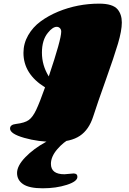

<svg xmlns="http://www.w3.org/2000/svg" viewBox="-20 -770 707 1055"><path d="M67.9 -88.9Q116.2 -94.7 137.9 -110.4Q159.7 -126 178.7 -166Q197.8 -206.1 227.5 -290Q108.9 -363.3 108.9 -479.5Q108.9 -531.2 134.8 -576.2Q160.6 -621.1 203.1 -652.3Q245.6 -683.6 299.8 -706.1Q406.7 -750 525.4 -750Q599.1 -750 626 -718.8Q649.4 -690.9 649.4 -646.2Q649.4 -601.6 628.2 -530Q606.9 -458.5 561.3 -330.8Q515.6 -203.1 492.2 -130.1Q468.8 -57.1 418.9 -23.7Q369.1 9.8 280 9.8Q190.9 9.8 113 -12.5Q35.2 -34.7 35.2 -63.5Q35.2 -85.4 67.9 -88.9ZM316.4 -596.2Q316.4 -607.9 309.3 -615.2Q302.2 -622.6 291.5 -622.6Q280.8 -622.6 268.6 -614.5Q256.3 -606.4 243.2 -589.8Q210.4 -550.3 210.4 -480.5Q210.4 -410.6 248 -350.1Q316.4 -553.2 316.4 -596.2ZM334 187.5 384.3 183.1Q405.3 183.1 405.3 201.7Q405.3 227.1 346.7 245.8Q288.1 264.6 214.6 264.6Q141.1 264.6 107.4 242.2Q73.7 219.7 73.7 180.4Q73.7 141.1 119.1 94Q164.6 46.9 231.2 10.5Q297.9 -25.9 368.7 -46.9V-9.8Q329.1 9.8 294.4 50.3Q259.8 90.8 259.8 130.4Q259.8 187.5 334 187.5Z"/></svg>

Font: Sonsie One
Style: Regular
Weight: 400
Designer: Riccardo De Franceschi
Foundry: Sorkin Type Co
Version: Version 1.003